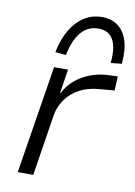

<svg xmlns="http://www.w3.org/2000/svg" viewBox="-85 -809 608 865"><g transform="rotate(10 218.5 -377.0)"><path d="M58 0 137 -494H201L184 -385H187Q212 -435 263.5 -466Q315 -497 380 -501L427 -503L424 -438L354 -432Q303 -428 265 -407.5Q227 -387 203.5 -354Q180 -321 173 -280L129 0ZM180 -557 131 -562Q143 -622 168 -664.5Q193 -707 229.5 -730.5Q266 -754 311 -754Q357 -754 386.5 -730.5Q416 -707 428.5 -664.5Q441 -622 435 -562L385 -557Q392 -627 372 -663.5Q352 -700 304 -700Q256 -700 225 -663.5Q194 -627 180 -557Z"/></g></svg>

Font: Nunito Sans 7pt Light
Style: Italic
Weight: 300
Italic angle: -9°
Designer: Vernon Adams
Foundry: Vernon Adams
Version: Version 3.101;gftools[0.9.27]